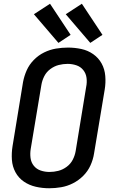

<svg xmlns="http://www.w3.org/2000/svg" viewBox="-20 -997 616 1025"><path d="M243 8Q274 8 306.5 2.5Q339 -3 369.5 -18.5Q400 -34 424.5 -58.5Q449 -83 463 -114Q477 -145 482 -177L539 -519Q545 -555 542 -591.5Q539 -628 522.5 -658Q506 -688 477.5 -708Q449 -728 414 -735.5Q379 -743 343 -743Q311 -743 278.5 -737.5Q246 -732 215.5 -717Q185 -702 160.5 -677Q136 -652 122.5 -621.5Q109 -591 103 -559L47 -217Q41 -180 43.5 -144Q46 -108 62.5 -77.5Q79 -47 107.5 -27.5Q136 -8 171 0Q206 8 243 8ZM244 -79Q220 -79 197.5 -86.5Q175 -94 160.5 -112Q146 -130 143 -154Q140 -178 144 -202L201 -544Q205 -568 216.5 -590.5Q228 -613 249 -628.5Q270 -644 293.5 -650Q317 -656 341 -656Q365 -656 387.5 -648.5Q410 -641 424.5 -623Q439 -605 442 -581Q445 -557 440 -533L384 -191Q380 -167 368.5 -144.5Q357 -122 336 -106.5Q315 -91 291.5 -85Q268 -79 244 -79ZM462 -768 527 -811 417 -977 331 -921ZM292 -768 357 -811 247 -977 161 -921Z"/></svg>

Font: Iosevka Sparkle Medium Oblique
Style: Regular
Weight: 500
Italic angle: -9°
Designer: Belleve Invis
Foundry: Belleve Invis
Version: Version 4.5.0; ttfautohint (v1.8.3)